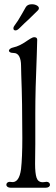

<svg xmlns="http://www.w3.org/2000/svg" viewBox="-20 -884 265 903"><path d="M10 -15Q10 -22 16 -26Q22 -30 33 -28Q70 -22 79 -89Q85 -143 85 -235Q85 -404 80 -531Q79 -551 79 -575Q79 -602 70.5 -618.5Q62 -635 43 -635Q33 -635 27.5 -638Q22 -641 22 -646Q22 -650 27.5 -654.5Q33 -659 43 -661Q72 -667 110 -694Q113 -696 123.5 -702.5Q134 -709 141 -709Q155 -709 155 -697L153 -627Q146 -461 146 -351V-206L145 -114Q145 -69 152 -48Q159 -27 181 -27Q188 -27 192 -28L198 -29Q206 -29 210.5 -25Q215 -21 215 -15Q215 -9 209.5 -5Q204 -1 194 -1H111H31Q21 -1 15.5 -5Q10 -9 10 -15ZM43 -751Q43 -757 47 -762Q64 -784 84 -820L101 -850Q109 -864 130 -864Q143 -864 153 -858.5Q163 -853 163 -845Q163 -840 158 -835L114 -792Q99 -779 71 -751Q61 -741 53 -741Q43 -741 43 -751Z"/></svg>

Font: Hina Mincho
Style: Regular
Weight: 400
Designer: satsuyako
Foundry: satsuyako
Version: Version 1.100